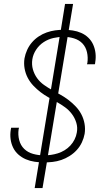

<svg xmlns="http://www.w3.org/2000/svg" viewBox="-20 -858 540 980"><path d="M204 -29Q180 -29 156.5 -32.5Q133 -36 112 -45Q91 -54 74 -69Q57 -84 47 -104.5Q37 -125 34 -148.5Q31 -172 35 -196Q36 -199 36 -201.5Q36 -204 37 -206H77Q76 -204 76 -202Q76 -200 75 -198Q71 -170 78 -143Q85 -116 103.5 -98Q122 -80 149 -72.5Q176 -65 204 -65Q222 -65 240 -67.5Q258 -70 275.5 -75.5Q293 -81 309.5 -91Q326 -101 339 -115Q352 -129 360.5 -146Q369 -163 372 -181Q377 -207 369.5 -231.5Q362 -256 347 -276Q332 -296 312 -310.5Q292 -325 270.5 -337Q249 -349 227.5 -361Q206 -373 186.5 -388Q167 -403 150 -421Q133 -439 121.5 -461Q110 -483 105.5 -508.5Q101 -534 105 -560Q109 -582 118.5 -603Q128 -624 143 -641.5Q158 -659 177.5 -672Q197 -685 218.5 -692.5Q240 -700 261.5 -703Q283 -706 305 -706Q328 -706 351 -702.5Q374 -699 394.5 -690Q415 -681 431 -665.5Q447 -650 456 -629.5Q465 -609 467.5 -586Q470 -563 466 -540Q466 -537 465.5 -534.5Q465 -532 464 -530H424Q425 -532 425 -534Q425 -536 426 -537Q430 -565 424 -591.5Q418 -618 401 -636Q384 -654 358 -662Q332 -670 305 -670Q279 -670 252.5 -664Q226 -658 203 -643Q180 -628 164.5 -604.5Q149 -581 145 -555Q141 -528 148 -503.5Q155 -479 169.5 -459Q184 -439 204.5 -424.5Q225 -410 246.5 -398Q268 -386 289.5 -374Q311 -362 330.5 -347Q350 -332 367 -314Q384 -296 395.5 -274Q407 -252 411.5 -226.5Q416 -201 412 -175Q408 -153 398 -131.5Q388 -110 372 -92.5Q356 -75 335.5 -62Q315 -49 293 -41.5Q271 -34 248.5 -31.5Q226 -29 204 -29ZM157 102 286 -680H306L287 -683L312 -838H353L223 -55H203L223 -52L197 102Z"/></svg>

Font: Iosevka Curly XLtObl
Style: Regular
Weight: 200
Italic angle: -9°
Monospace: yes
Designer: Belleve Invis
Foundry: Belleve Invis
Version: Version 11.1.0; ttfautohint (v1.8.3)